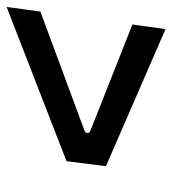

<svg xmlns="http://www.w3.org/2000/svg" viewBox="10 -650 520 580"><g transform="rotate(-90 270.0 -360.0)"><path d="M472 -120 58 -300 73 -419 539 -600 525 -498 166 -365Q158 -362 158 -356Q158 -350 165 -347L486 -220Z"/></g></svg>

Font: Finlandica Medium
Style: Italic
Weight: 500
Italic angle: -8°
Designer: Niklas Ekholm, Juho Hiilivirta, Jaakko Suomalainen
Foundry: Helsinki Type Studio
Version: Version 1.063